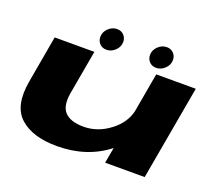

<svg xmlns="http://www.w3.org/2000/svg" viewBox="-125 -935 1282 1120"><g transform="rotate(20 516.0 -375.0)"><path d="M623 0 640.5 -97.5Q509.5 5.5 324 5.5Q172.5 5.5 94.8 -64.8Q17 -135 45 -293.5L96.5 -586H343L294.5 -312.5Q280 -228 316 -191Q352 -154 432 -154Q520 -154 596 -212.5Q665 -265.5 683.5 -340L727 -586H972.5L868.5 0ZM404 -621.5Q378 -621.5 361.8 -638.5Q345.5 -655.5 345.5 -680.5Q345.5 -711 369.2 -733.8Q393 -756.5 423 -756.5Q449 -756.5 465.2 -739.5Q481.5 -722.5 481.5 -698Q481.5 -667 457.8 -644.2Q434 -621.5 404 -621.5ZM712.5 -621.5Q686.5 -621.5 670.2 -638.5Q654 -655.5 654 -680.5Q654 -711 677.8 -733.8Q701.5 -756.5 731.5 -756.5Q757.5 -756.5 773.8 -739.5Q790 -722.5 790 -698Q790 -667 766.2 -644.2Q742.5 -621.5 712.5 -621.5Z"/></g></svg>

Font: Anybody UltraExpanded ExtraBold
Style: Italic
Weight: 800
Width: 9
Italic angle: -10°
Designer: Tyler Finck
Foundry: Etcetera Type Company
Version: Version 1.010; ttfautohint (v1.8.3) -l 8 -r 50 -G 200 -x 14 